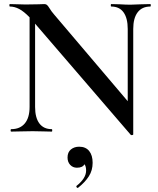

<svg xmlns="http://www.w3.org/2000/svg" viewBox="-20 -645 772 941"><path d="M717 -613Q676 -613 654.5 -584.5Q633 -556 633 -503V14Q633 16 628 17Q623 18 621 16L152 -529V-121Q152 -68 173 -40Q194 -12 234 -12Q236 -12 236 -6Q236 0 234 0Q207 0 192 -1L140 -2L82 -1Q66 0 35 0Q32 0 32 -6Q32 -12 35 -12Q78 -12 101.5 -40Q125 -68 125 -121V-560Q97 -589 74 -601Q51 -613 28 -613Q26 -613 26 -619Q26 -625 28 -625L68 -624Q81 -623 105 -623L169 -624Q181 -625 197 -625Q205 -625 210 -621Q215 -617 223 -604Q232 -589 246 -573L606 -149V-503Q606 -556 585.5 -584.5Q565 -613 525 -613Q523 -613 523 -619Q523 -625 525 -625L566 -624Q598 -622 619 -622Q637 -622 673 -624L717 -625Q719 -625 719 -619Q719 -613 717 -613ZM434 153Q434 190 415.5 219Q397 248 363 275L361 276Q357 276 355 272Q353 268 355 266Q402 229 402 191Q402 170 394 160Q385 177 357 177Q337 177 324 163Q311 149 311 127Q311 101 327.5 87.5Q344 74 368 74Q400 74 417 95Q434 116 434 153Z"/></svg>

Font: Cormorant Garamond SemiBold
Style: Regular
Weight: 600
Designer: Christian Thalmann (Catharsis Fonts)
Version: Version 3.000